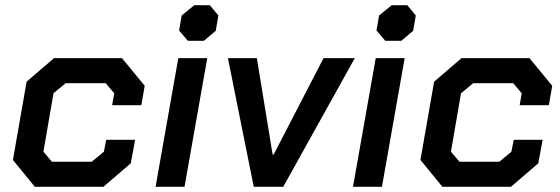

<svg xmlns="http://www.w3.org/2000/svg" viewBox="-20 -723 2167 743"><path d="M30 -104 83 -407 189 -498H452L540 -391L527 -316H414L422 -362L389 -401H234L187 -362L148 -136L181 -97H335L382 -136L391 -182H503L486 -91L380 0H115Z M673 -605 683 -663 732 -703H792L825 -663L815 -604L769 -565H707ZM670 -498H782L694 0H582Z M862 -498H974L1035 -125H1039L1232 -498H1353L1076 0H962Z M1437 -605 1447 -663 1496 -703H1556L1589 -663L1579 -604L1533 -565H1471ZM1434 -498H1546L1458 0H1346Z M1607 -104 1660 -407 1766 -498H2029L2117 -391L2104 -316H1991L1999 -362L1966 -401H1811L1764 -362L1725 -136L1758 -97H1912L1959 -136L1968 -182H2080L2063 -91L1957 0H1692Z"/></svg>

Font: Chakra Petch SemiBold
Style: Italic
Weight: 600
Italic angle: -10°
Designer: Katatrad Aksorn Co.,Ltd.
Foundry: Cadson Demak Co.,Ltd.
Version: Version 1.000; ttfautohint (v1.6)